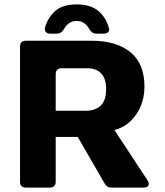

<svg xmlns="http://www.w3.org/2000/svg" viewBox="-20 -852 749 872"><path d="M98 0Q71 0 71 -27V-640Q71 -667 98 -667H396Q509 -667 573 -614.5Q637 -562 636 -456Q636 -414 621 -374.5Q606 -335 575.5 -304.5Q545 -274 500 -261L650 -33Q659 -19 654 -9.5Q649 0 632 0H487Q465 0 455 -19L333 -230H233V-27Q233 0 205 0ZM233 -349H369Q412 -349 437 -372Q462 -395 462 -448Q462 -494 440 -518Q418 -542 376 -542H260Q233 -542 233 -514ZM328 -832Q392 -832 427.5 -801.5Q463 -771 475 -723Q478 -712 470.5 -705.5Q463 -699 449 -699H419Q407 -699 400 -704Q393 -709 386 -719Q378 -735 363.5 -746Q349 -757 328 -757Q308 -757 293.5 -746.5Q279 -736 270 -719Q258 -699 238 -699H209Q195 -699 188 -707Q181 -715 185 -729Q199 -775 232.5 -803.5Q266 -832 328 -832Z"/></svg>

Font: Pitagon Sans
Style: Bold
Weight: 700
Designer: Travis Tran
Foundry: Pitagon
Version: Version 1.001; ttfautohint (v1.8.4.7-5d5b);gftools[0.9.26]